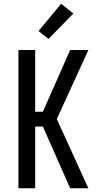

<svg xmlns="http://www.w3.org/2000/svg" viewBox="-20 -1001 540 1021"><path d="M78 0V-735H167V-407H208L353 -735H450L282 -368L450 0H353L208 -328H167V0ZM238 -794 185 -836 305 -981 370 -929Z"/></svg>

Font: Iosevka Fixed Medium
Style: Regular
Weight: 500
Monospace: yes
Designer: Belleve Invis
Foundry: Belleve Invis
Version: Version 32.3.0